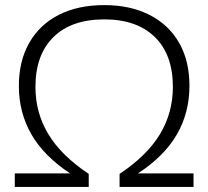

<svg xmlns="http://www.w3.org/2000/svg" viewBox="-20 -733 817 753"><path d="M38 0V-53H255Q153 -120 103.5 -205.5Q54 -291 54 -396Q54 -494 95 -565.5Q136 -637 211 -675Q286 -713 389 -713Q490 -713 565.5 -675Q641 -637 682 -566Q723 -495 723 -396Q723 -291 673.5 -205.5Q624 -120 521 -53H739V0H449V-51Q557 -123 607.5 -207Q658 -291 658 -392Q658 -519 587 -588Q516 -657 389 -657Q260 -657 189.5 -587.5Q119 -518 119 -392Q119 -291 169.5 -207Q220 -123 328 -51V0Z"/></svg>

Font: Mulish Light
Style: Regular
Weight: 300
Designer: Vernon Adams
Foundry: Vernon Adams
Version: Version 3.603; ttfautohint (v1.8.3)